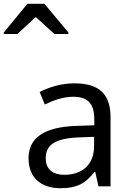

<svg xmlns="http://www.w3.org/2000/svg" viewBox="-105 -986 686 1016"><path d="M-85 -806H-13L84 -896L183 -806H257V-814L130 -966H40L-85 -814ZM288 -545C218 -545 152 -524 105 -499L132 -433C176 -454 227 -474 283 -474C353 -474 394 -444 394 -355V-323L303 -320C128 -315 46 -256 46 -149C46 -40 118 10 215 10C305 10 348 -17 395 -76H399L416 0H480V-365C480 -490 418 -545 288 -545ZM314 -259 393 -262V-214C393 -110 325 -61 235 -61C177 -61 137 -88 137 -148C137 -216 180 -254 314 -259Z"/></svg>

Font: Noto Sans Tifinagh Agraw Imazighen
Style: Regular
Weight: 400
Designer: JamraPatel
Foundry: JamraPatel LLC
Version: Version 2.006